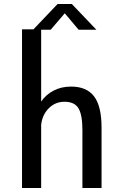

<svg xmlns="http://www.w3.org/2000/svg" viewBox="-20 -948 610 968"><path d="M91 0V-800H148.5L270.5 -928H342L466 -798H376.5L306.5 -881L235.5 -798H187.5V-436Q212 -471.5 250.8 -491.5Q289.5 -511.5 338.5 -511.5Q416 -511.5 454 -462.5Q492 -413.5 492 -304V0H395.5V-292Q395.5 -368.5 375.8 -401.8Q356 -435 305 -435Q259 -435 226.2 -402.5Q193.5 -370 187.5 -319V0Z"/></svg>

Font: League Mono Narrow
Style: Regular
Weight: 400
Width: 3
Designer: Tyler Finck
Foundry: The League of Moveable Type / Tyler Finck
Version: Version 2.210